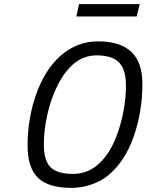

<svg xmlns="http://www.w3.org/2000/svg" viewBox="-20 -903 712 933"><path d="M114 -197Q114 -325 155 -443Q196 -561 272 -630Q352 -702 457 -702Q563 -702 617.5 -651.5Q672 -601 672 -495Q672 -360 629.5 -239Q587 -118 506 -51Q470 -22 423.5 -6Q377 10 326 10Q216 10 165 -38.5Q114 -87 114 -197ZM450 -98Q518 -154 555 -266Q592 -378 592 -490Q592 -565 558.5 -599.5Q525 -634 450 -634Q389 -634 342 -596Q295 -558 261 -490.5Q227 -423 210 -346Q193 -269 193 -202Q193 -124 225 -91Q257 -58 335 -58Q399 -58 450 -98ZM364 -883H659L644 -823H351Z"/></svg>

Font: Cairo
Style: Italic
Weight: 400
Italic angle: -13°
Designer: Mohamed Gaber, Accademia di Belle Arti di Urbino and others
Foundry: Kief Type Foundry, Accademia di Belle Arti di Urbino and others
Version: Version 3.011